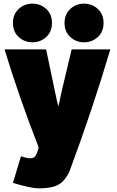

<svg xmlns="http://www.w3.org/2000/svg" viewBox="-20 -818 639 1053"><path d="M585 -547Q488 -219 361 122Q336 176 299 195.5Q262 215 193 215Q150 215 51 185L95 39Q127 50 146 50Q156 50 163 47Q170 44 175 35.5Q180 27 182 23.5Q184 20 188 5.5Q192 -9 192 -10Q82 -292 5 -547H233Q264 -395 278 -332Q296 -245 300 -235Q302 -241 305 -255Q308 -269 313 -293Q318 -317 322 -333Q336 -390 373 -547ZM233.5 -769Q265 -740 265 -692Q265 -644 233.5 -615Q202 -586 158 -586Q114 -586 82.5 -615Q51 -644 51 -692Q51 -740 82.5 -769Q114 -798 158 -798Q202 -798 233.5 -769ZM516.5 -769Q548 -740 548 -692Q548 -644 516.5 -615Q485 -586 441 -586Q397 -586 365.5 -615Q334 -644 334 -692Q334 -740 365.5 -769Q397 -798 441 -798Q485 -798 516.5 -769Z"/></svg>

Font: Repo
Style: ExtraBlack
Weight: 1000
Designer: Stefan Peev
Foundry: Context Ltd
Version: Version 001.000